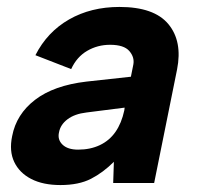

<svg xmlns="http://www.w3.org/2000/svg" viewBox="-20 -527 569 553"><path d="M306 0 308 -61Q277 -30 242 -12Q207 6 154 6Q104 6 70 -11.5Q36 -29 21 -60.5Q6 -92 15 -135Q27 -198 81 -239.5Q135 -281 229 -292L357 -306L364 -341Q368 -362 352.5 -380Q337 -398 297 -398Q261 -398 231 -380.5Q201 -363 185 -328L82 -368Q116 -435 179 -471Q242 -507 324 -507Q424 -507 465 -457.5Q506 -408 490 -327L424 0ZM339 -217 229 -203Q195 -199 174.5 -183.5Q154 -168 150 -146Q145 -125 160 -110.5Q175 -96 205 -96Q240 -96 267.5 -109Q295 -122 312.5 -147Q330 -172 338 -209Z"/></svg>

Font: Albert Sans
Style: Bold Italic
Weight: 700
Italic angle: -11.25°
Designer: Andreas Rasmussen
Foundry: a.Foundry
Version: Version 1.025